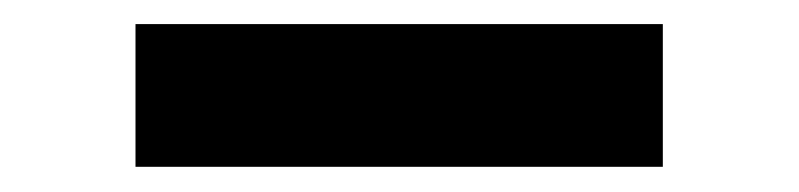

<svg xmlns="http://www.w3.org/2000/svg" viewBox="-20 -381 653 157"><path d="M90.8 -361.3H522V-244.6H90.8Z"/></svg>

Font: Black Ops One
Style: Regular
Weight: 400
Designer: James Grieshaber
Foundry: James Grieshaber
Version: Version 1.002